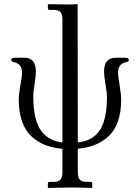

<svg xmlns="http://www.w3.org/2000/svg" viewBox="-20 -710 678 930"><path d="M282.2 -20V-618.2Q282.2 -640.6 272.7 -651.4Q263.2 -662.1 238.8 -662.1H220.2Q211.9 -662.1 211.9 -669.9V-688L213.9 -689.9Q281.7 -688 317.9 -688L355 -689.9L356 -688L356.9 -20Q391.1 -23.9 416 -36.6Q440.9 -49.3 460 -74.5Q479 -99.6 488.5 -141.6Q498 -183.6 498 -242.2Q498 -261.7 491 -302.7Q483.9 -343.8 483.9 -362.8Q483.9 -430.2 540 -430.2H585Q594.7 -430.2 599.4 -428Q604 -425.8 604 -418Q604 -412.6 590.8 -409.2Q551.8 -401.4 551.8 -356.9Q551.8 -341.8 559.3 -297.4Q566.9 -252.9 566.9 -226.1Q566.9 -166 550.8 -121.1Q534.7 -76.2 505.1 -49.3Q475.6 -22.5 439.2 -8.1Q402.8 6.3 356.9 10.3V127Q356.9 148.9 366.5 159.9Q376 170.9 399.9 170.9H418Q426.8 170.9 426.8 179.2V198.2L424.8 200.2Q356.9 198.2 317.9 198.2L213.9 200.2L211.9 198.2V179.2Q211.9 170.9 220.2 170.9H238.8Q263.2 170.9 272.7 160.2Q282.2 149.4 282.2 127V10.7Q236.3 6.8 199.7 -7.3Q163.1 -21.5 133.3 -48.6Q103.5 -75.7 87.2 -120.8Q70.8 -166 70.8 -226.1Q70.8 -252.9 78.9 -297.4Q86.9 -341.8 86.9 -356.9Q86.9 -400.9 46.9 -409.2Q34.2 -412.6 34.2 -418Q34.2 -425.8 39.1 -428Q43.9 -430.2 54.2 -430.2H99.1Q153.8 -430.2 153.8 -362.8Q153.8 -343.8 147.5 -302.7Q141.1 -261.7 141.1 -242.2Q141.1 -183.6 151.4 -141.4Q161.6 -99.1 181.2 -74.2Q200.7 -49.3 225.1 -36.6Q249.5 -23.9 282.2 -20Z"/></svg>

Font: Linux Biolinum G
Style: Regular
Weight: 400
Designer: Philipp H. Poll
Foundry: Philipp H. Poll
Version: Version 1.1.0 ; ttfautohint (v1.6)